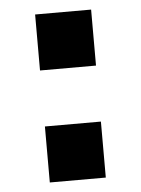

<svg xmlns="http://www.w3.org/2000/svg" viewBox="-44 -557 434 593"><g transform="rotate(-5 173.5 -260.5)"><path d="M86.8 0V-173.6H260.4V0ZM86.8 -347.2V-520.8H260.4V-347.2Z"/></g></svg>

Font: 8-bit Operator+ 8
Style: Bold
Weight: 700
Designer: GrandChaos9000
Version: Version 1.3.0 - August 1, 2014